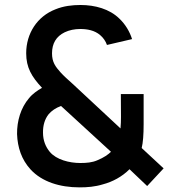

<svg xmlns="http://www.w3.org/2000/svg" viewBox="-20 -754 702 788"><path d="M306.5 15C338.5 15 370 12.5 402.5 2.5C441 -7.5 481 -28.5 511.5 -59.5L584 9.5L651.5 -63L561.5 -146.5C567 -168 569.5 -202.5 569.5 -244.5V-368H476L476.5 -274.5C476.5 -259 476 -241.5 474.5 -227L278.5 -409.5C259.5 -426.5 241 -443 228.5 -457C207.5 -480.5 193.5 -499 193.5 -535C193.5 -575.5 210.5 -604.5 245.5 -621.5C264.5 -630.5 286 -635 309.5 -635C338 -635 368.5 -629.5 391 -610C403.5 -599.5 413.5 -585.5 419 -569.5L522 -593.5C512.5 -624 494.5 -654.5 469.5 -678C429.5 -717 370.5 -733.5 310.5 -733.5C276.5 -733.5 241 -729.5 207 -715.5C132.5 -686.5 87.5 -616.5 87.5 -535.5C87.5 -477 109.5 -439.5 152.5 -393.5C133.5 -382.5 114 -369.5 99 -351C65 -311 49.5 -257.5 50 -204C52 -148.5 68.5 -99 105.5 -58.5C152.5 -7.5 226 15 306.5 15ZM156.5 -209.5C156 -239 163.5 -264.5 179 -284.5C191.5 -299.5 209.5 -311.5 230.5 -319L435.5 -131C423.5 -119.5 407 -107.5 379 -96C358 -87 336 -85 309.5 -85C264.5 -85 211.5 -98.5 184.5 -130.5C167.5 -151 156.5 -177 156.5 -209.5Z"/></svg>

Font: Eudonet SemiBold
Style: Regular
Weight: 600
Designer: Mikhail Sharanda
Foundry: Mikhail Sharanda
Version: Version 4.503;Glyphs 3.1.2 (3151)